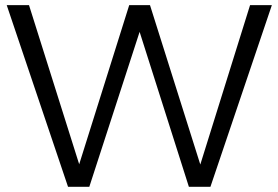

<svg xmlns="http://www.w3.org/2000/svg" viewBox="-20 -720 1073 740"><path d="M943.8 -700.2H1027.8L791 0H708L518.1 -597.2L324.2 0H242.2L5.9 -700.2H91.8L285.2 -86.9L478 -700.2H558.1L752 -85.9Z"/></svg>

Font: Argentum Sans Light
Style: Regular
Weight: 300
Designer: Julieta Ulanovsky (Modified by Cristiano Sobral)
Foundry: Julieta Ulanovsky
Version: Version 1.000; ttfautohint (v1.5.65-e2d9)